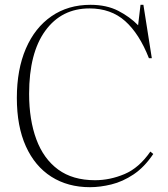

<svg xmlns="http://www.w3.org/2000/svg" viewBox="-20 -764 697 798"><path d="M354 14Q262 14 193.5 -29.5Q125 -73 87.5 -156Q50 -239 50 -357Q50 -475 87.5 -562Q125 -649 194 -696.5Q263 -744 356 -744Q423 -744 471.5 -719Q520 -694 554 -659L564 -744H576L611 -522H599Q559 -624 500 -676.5Q441 -729 352 -729Q236 -729 168.5 -636.5Q101 -544 101 -374Q101 -266 131 -185Q161 -104 221.5 -59.5Q282 -15 375 -15Q437 -15 497.5 -40.5Q558 -66 605 -134L617 -124Q580 -69 535 -39Q490 -9 443 2.5Q396 14 354 14Z"/></svg>

Font: Display Extralight
Style: Regular
Weight: 200
Designer: Latin by Veronika Burian and Jose Scaglione. Greek by Irene Vlachou. Cyrillic by Vera Evstafieva.
Foundry: TypeTogether
Version: Version 3.002